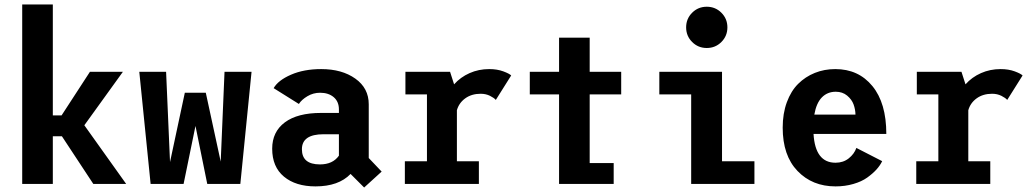

<svg xmlns="http://www.w3.org/2000/svg" viewBox="-20 -820 4600 856"><path d="M396 0 256 -212.5H215.5V0H79V-800H215.5V-305.5H254.5L381 -500H528L356 -261.5L542.5 0Z M798.5 0H651.5L601 -500H720.5L738 -97.5L804 -406.5H897.5L964 -99.5L981 -500H1101.5L1051.5 0H904L851.5 -258.5Z M1603.5 16 1543 -44.5Q1489.5 11 1386.5 11Q1298.5 11 1246 -32.5Q1193.5 -76 1193.5 -157Q1193.5 -232.5 1250 -274.5Q1306.5 -316.5 1411 -316.5H1491V-332Q1491 -367 1467.8 -386.8Q1444.5 -406.5 1407 -406.5Q1376.5 -406.5 1350.5 -391Q1324.5 -375.5 1312.5 -356.5L1200 -427Q1220 -462 1277.5 -487Q1335 -512 1412 -512Q1504.5 -512 1564.2 -469.5Q1624 -427 1624 -355V-115.5L1681.5 -55ZM1406.5 -87Q1463.5 -87 1491 -126V-221.5H1422.5Q1326 -221.5 1326 -154.5Q1326 -87 1406.5 -87Z M2017 -101H2115V0H1785V-101H1883.5V-399H1787.5V-500H1986.5L2004.5 -444Q2033 -476 2073.5 -494Q2114 -512 2161 -512Q2196.5 -512 2224 -501.8Q2251.5 -491.5 2259 -483.5L2190.5 -374.5Q2183 -383.5 2164.5 -392.8Q2146 -402 2123 -402Q2082.5 -402 2054.2 -381.5Q2026 -361 2017 -328.5Z M2609 -93H2716V0H2472.5V-399H2342V-500H2472.5V-652H2609V-500H2749.5V-399H2609Z M3196.2 -632.8Q3169.5 -606 3131 -606Q3092.5 -606 3065.8 -632.8Q3039 -659.5 3039 -698Q3039 -736.5 3065.8 -763.2Q3092.5 -790 3131 -790Q3169.5 -790 3196.2 -763.2Q3223 -736.5 3223 -698Q3223 -659.5 3196.2 -632.8ZM3199 -101H3343.5V0H3061.5V-399H2919.5V-500H3199Z M3913 -101.5Q3904 -82.5 3887.5 -64.2Q3871 -46 3846.2 -28.2Q3821.5 -10.5 3784.5 0.2Q3747.5 11 3705 11Q3601.5 11 3535.5 -57.8Q3469.5 -126.5 3469.5 -251Q3469.5 -314 3488 -364.2Q3506.5 -414.5 3538.5 -446.2Q3570.5 -478 3612.8 -495Q3655 -512 3704 -512Q3807.5 -512 3869.5 -436.2Q3931.5 -360.5 3931.5 -223H3607Q3614.5 -94.5 3705 -94.5Q3739.5 -94.5 3764 -114Q3788.5 -133.5 3798 -160.5ZM3706 -411Q3669 -411 3644.2 -385.8Q3619.5 -360.5 3610.5 -309H3794Q3793.5 -332.5 3785.5 -354.5Q3777.5 -376.5 3756.8 -393.8Q3736 -411 3706 -411Z M4297 -101H4395V0H4065V-101H4163.5V-399H4067.5V-500H4266.5L4284.5 -444Q4313 -476 4353.5 -494Q4394 -512 4441 -512Q4476.5 -512 4504 -501.8Q4531.5 -491.5 4539 -483.5L4470.5 -374.5Q4463 -383.5 4444.5 -392.8Q4426 -402 4403 -402Q4362.5 -402 4334.2 -381.5Q4306 -361 4297 -328.5Z"/></svg>

Font: League Mono Narrow SemiBold
Style: Regular
Weight: 600
Width: 3
Designer: Tyler Finck
Foundry: The League of Moveable Type / Tyler Finck
Version: Version 2.210